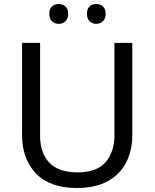

<svg xmlns="http://www.w3.org/2000/svg" viewBox="-20 -928 771 958"><path d="M640 -252Q640 -178 610 -118.5Q580 -59 518.5 -24.5Q457 10 362 10Q229 10 159.5 -62.5Q90 -135 90 -254V-714H180V-251Q180 -164 226.5 -116Q273 -68 367 -68Q464 -68 507.5 -119.5Q551 -171 551 -252V-714H640ZM226 -859Q226 -885 240 -896.5Q254 -908 273 -908Q292 -908 306 -896.5Q320 -885 320 -859Q320 -834 306 -821.5Q292 -809 273 -809Q254 -809 240 -821.5Q226 -834 226 -859ZM414 -859Q414 -885 427.5 -896.5Q441 -908 460 -908Q479 -908 493 -896.5Q507 -885 507 -859Q507 -834 493 -821.5Q479 -809 460 -809Q441 -809 427.5 -821.5Q414 -834 414 -859Z"/></svg>

Font: Noto Sans Tai Tham
Style: Regular
Weight: 400
Designer: Monotype Design Team 2013. Revised by David WIlliams 2020
Foundry: Monotype Imaging Inc.
Version: Version 2.002